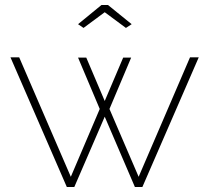

<svg xmlns="http://www.w3.org/2000/svg" viewBox="-20 -750 840 770"><path d="M742 -520H777L551 0H521L400 -282L278 0H248L22 -520H57L264 -41L380 -313L293 -519H326L400 -345L474 -519H506L419 -313L536 -41ZM293 -653 387 -730H413L508 -653L485 -638L400 -701L315 -638Z"/></svg>

Font: Raleway ExtraLight
Style: Regular
Weight: 200
Designer: Matt McInerney, Pablo Impallari, Rodrigo Fuenzalida
Foundry: Matt McInerney, Pablo Impallari, Rodrigo Fuenzalida
Version: Version 4.026